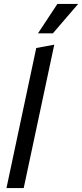

<svg xmlns="http://www.w3.org/2000/svg" viewBox="-20 -960 419 980"><path d="M13 0 165 -715 257 -732 101 0ZM174 -790 273 -940H379L250 -790Z"/></svg>

Font: Radio Canada Condensed
Style: Italic
Weight: 400
Width: 3
Italic angle: -12°
Designer: Charles Daoud, Etienne Aubert Bonn, Alexandre Saumier Demers, Jacques Le Bailly
Foundry: Radio-Canada
Version: Version 2.104; ttfautohint (v1.8.4.7-5d5b);gftools[0.9.28.de